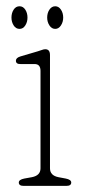

<svg xmlns="http://www.w3.org/2000/svg" viewBox="-20 -608 282 628"><path d="M143.5 -428V-57.5Q143.5 -34 171 -28.5L195 -24Q213 -20.5 213 -11Q213 0 197 0H57.5Q41.5 0 41.5 -11Q41.5 -20.5 59.5 -24L84.5 -28.5Q112.5 -34 112.5 -57.5V-376Q112.5 -399 92.5 -398.5H47.5Q32 -398 32 -409.5Q32 -419 47 -423.5L103 -440Q108.5 -441.5 115.8 -444.2Q123 -447 128 -447Q143.5 -447 143.5 -428ZM43.9 -513.5Q31.9 -513.5 24.7 -524.8Q17.5 -536 17.5 -550.5Q17.5 -565.5 24.7 -576.5Q31.9 -587.5 43.9 -587.5Q55.5 -587.5 62.7 -576.5Q69.9 -565.5 69.9 -550.5Q69.9 -536 62.7 -524.8Q55.5 -513.5 43.9 -513.5ZM160.7 -513.5Q149.1 -513.5 141.7 -524.8Q134.3 -536 134.3 -550.5Q134.3 -565.5 141.7 -576.5Q149.1 -587.5 160.7 -587.5Q171.9 -587.5 179.3 -576.5Q186.7 -565.5 186.7 -550.5Q186.7 -536 179.3 -524.8Q171.9 -513.5 160.7 -513.5Z"/></svg>

Font: Fraunces 72pt SuperSoft Thin
Style: Regular
Weight: 100
Version: Version 1.000;[b76b70a41]